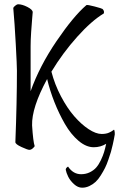

<svg xmlns="http://www.w3.org/2000/svg" viewBox="-20 -684 556 897"><path d="M42 -647Q43.5 -651.4 51.5 -657.7Q59.6 -664.1 64 -664.1Q83.5 -664.1 108.2 -651.4Q132.8 -638.7 132.8 -627Q132.8 -625.5 130.4 -598.6Q127.9 -571.8 125.5 -533.9Q123 -496.1 123 -467.8V-257.8Q164.6 -375 244.1 -491.9Q323.7 -608.9 383.8 -660.2Q388.2 -662.6 422.4 -653.6Q456.5 -644.5 459 -642.1Q468.8 -632.3 464.8 -621.1Q407.7 -586.9 340.6 -512Q273.4 -437 220.2 -349.1Q235.8 -289.1 264.9 -233.9Q293.9 -178.7 326.9 -140.9Q359.9 -103 394 -80.6Q428.2 -58.1 455.1 -58.1Q465.3 -58.1 474.4 -59.8Q483.4 -61.5 489.7 -64.5Q496.1 -67.4 500.2 -69.8Q504.4 -72.3 508.1 -75Q511.7 -77.6 512.2 -78.1Q514.6 -78.1 515.9 -66.4Q517.1 -54.7 515.1 -49.8Q513.2 -39.1 512.2 -33.9Q511.2 -28.8 506.8 -8.5Q502.4 11.7 498.3 25.4Q494.1 39.1 486.3 62Q478.5 85 470.5 100.8Q462.4 116.7 450.7 135.5Q439 154.3 426.5 165.8Q414.1 177.2 397.7 185.1Q381.3 192.9 363.8 192.9Q343.8 192.9 325.7 176.3Q307.6 159.7 298.6 141.4Q289.6 123 287.1 108.9Q287.1 100.6 297.9 94.2Q321.8 129.9 358.9 129.9Q381.3 129.9 399.7 120.8Q418 111.8 429.7 98.4Q441.4 85 451.2 64.5Q460.9 43.9 466.1 27.1Q471.2 10.3 476.1 -12.2Q449.7 3.9 418 3.9Q382.3 3.9 346.7 -26.4Q311 -56.6 283.2 -105Q255.4 -153.3 234.1 -207.3Q212.9 -261.2 200.2 -314.9Q127.4 -180.7 129.9 -98.1Q134.8 -22 142.1 -1Q129.9 16.1 117.2 16.1Q109.4 16.1 80.6 2.9Q51.8 -10.3 51.8 -20Q59.1 -207.5 59.1 -354Q59.1 -377 53.7 -477.3Q48.3 -577.6 42 -647Z"/></svg>

Font: Crimson
Style: Roman
Weight: 400
Version: Version 0.8